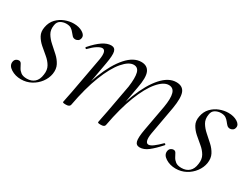

<svg xmlns="http://www.w3.org/2000/svg" viewBox="-45 -716 1359 1045"><g transform="rotate(30 635.0 -194.0)"><path d="M99 11Q63 11 35.5 -6.5Q8 -24 12 -49Q14 -61 22 -67Q30 -73 39 -73Q50 -73 55.5 -63Q61 -53 67.5 -40.5Q74 -28 87 -18Q100 -8 125 -8Q154 -8 172.5 -24.5Q191 -41 195 -74Q200 -105 187 -127.5Q174 -150 152 -168Q130 -186 109 -204.5Q88 -223 75.5 -245.5Q63 -268 69 -299Q75 -332 95.5 -353.5Q116 -375 143.5 -385.5Q171 -396 198 -396Q231 -396 254 -382Q277 -368 274 -349Q272 -336 263.5 -330.5Q255 -325 247 -325Q235 -325 227.5 -332.5Q220 -340 212.5 -350Q205 -360 194 -367.5Q183 -375 163 -375Q144 -375 127.5 -365.5Q111 -356 108 -333Q103 -303 116 -281Q129 -259 150.5 -240Q172 -221 193.5 -201.5Q215 -182 227.5 -158Q240 -134 235 -102Q230 -72 210.5 -46Q191 -20 162 -4.5Q133 11 99 11Z M844 9Q821 9 815.5 -12.5Q810 -34 820 -89L849 -248Q859 -307 850.5 -336Q842 -365 813 -365Q781 -365 745 -323Q709 -281 677.5 -200.5Q646 -120 625 -6L615 -7Q635 -123 670 -211.5Q705 -300 749 -349.5Q793 -399 841 -399Q881 -399 893.5 -368.5Q906 -338 894 -267L862 -89Q857 -58 861.5 -43Q866 -28 878 -28Q890 -28 908 -41.5Q926 -55 948 -77Q952 -81 956 -77Q960 -73 956 -69Q923 -32 896.5 -11.5Q870 9 844 9ZM380 8Q367 8 363.5 6.5Q360 5 360 2Q360 -1 365 -23.5Q370 -46 374 -68L416 -297Q426 -358 399 -358Q387 -358 368 -346Q349 -334 327 -311Q324 -307 319.5 -311.5Q315 -316 319 -319Q352 -357 380.5 -376Q409 -395 434 -395Q457 -395 462.5 -373.5Q468 -352 458 -297L406 -6Q403 8 380 8ZM600 8Q587 8 583.5 6.5Q580 5 580 2Q580 -1 585.5 -26.5Q591 -52 595 -74L627 -248Q635 -307 627.5 -336Q620 -365 593 -365Q562 -365 526 -323Q490 -281 458.5 -200.5Q427 -120 406 -6L395 -7Q415 -123 450 -211.5Q485 -300 529 -349.5Q573 -399 621 -399Q659 -399 672.5 -368.5Q686 -338 672 -267L625 -6Q623 8 600 8Z M1071 11Q1035 11 1007.5 -6.5Q980 -24 984 -49Q986 -61 994 -67Q1002 -73 1011 -73Q1022 -73 1027.5 -63Q1033 -53 1039.5 -40.5Q1046 -28 1059 -18Q1072 -8 1097 -8Q1126 -8 1144.5 -24.5Q1163 -41 1167 -74Q1172 -105 1159 -127.5Q1146 -150 1124 -168Q1102 -186 1081 -204.5Q1060 -223 1047.5 -245.5Q1035 -268 1041 -299Q1047 -332 1067.5 -353.5Q1088 -375 1115.5 -385.5Q1143 -396 1170 -396Q1203 -396 1226 -382Q1249 -368 1246 -349Q1244 -336 1235.5 -330.5Q1227 -325 1219 -325Q1207 -325 1199.5 -332.5Q1192 -340 1184.5 -350Q1177 -360 1166 -367.5Q1155 -375 1135 -375Q1116 -375 1099.5 -365.5Q1083 -356 1080 -333Q1075 -303 1088 -281Q1101 -259 1122.5 -240Q1144 -221 1165.5 -201.5Q1187 -182 1199.5 -158Q1212 -134 1207 -102Q1202 -72 1182.5 -46Q1163 -20 1134 -4.5Q1105 11 1071 11Z"/></g></svg>

Font: Cormorant Garamond Light Light
Style: Italic
Weight: 300
Italic angle: -10°
Version: Version 4.001